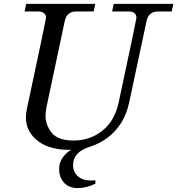

<svg xmlns="http://www.w3.org/2000/svg" viewBox="-20 -752 905 980"><path d="M332 12.7Q218.8 12.7 158.2 -45.4Q112.3 -89.4 112.3 -153.3Q112.3 -173.8 117.2 -196.3Q214.8 -652.8 214.8 -660.2Q214.8 -693.4 174.3 -693.4H105.5L113.8 -732.4H466.3L458 -693.4H369.6Q320.8 -693.4 310.5 -644.5L217.8 -208Q212.4 -183.1 212.4 -161.6Q212.4 -114.3 243.9 -74.5Q275.4 -34.7 355.5 -34.7Q439.5 -34.7 502.7 -85Q565.9 -135.3 585.9 -230Q676.3 -652.8 676.3 -660.2Q676.3 -693.4 635.7 -693.4H552.2L560.5 -732.4H864.7L856.4 -693.4H787.1Q738.3 -693.4 728 -644.5L639.6 -230Q615.2 -115.7 532 -51.5Q448.7 12.7 332 12.7ZM438.5 -2.9Q353 23.4 353 90.8Q353 126 377.4 147.7Q401.9 169.4 445.8 169.4Q452.1 169.4 466.8 168.5V185.5Q421.4 208 376.5 208Q332.5 208 307.1 180.7Q281.7 153.3 281.7 110.4Q281.7 29.8 401.4 -17.6Z"/></svg>

Font: Munson
Style: Italic
Weight: 400
Italic angle: -12°
Designer: Paul James MIller
Foundry: High-Logic / Made with FontCreator
Version: Version 2.10;May 5, 2019;FontCreator 11.5.0.2430 64-bit